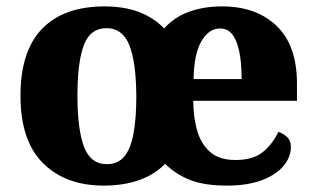

<svg xmlns="http://www.w3.org/2000/svg" viewBox="-20 -570 988 600"><path d="M304 10Q185 10 114.5 -60Q44 -130 44 -271Q44 -411 112 -480.5Q180 -550 307 -550Q367 -550 413 -533Q459 -516 493 -481Q524 -516 570 -533Q616 -550 674 -550Q781 -550 844.5 -489Q908 -428 908 -309V-255H584Q584 -206 595.5 -164Q607 -122 635.5 -96Q664 -70 716 -70Q771 -70 801.5 -95Q832 -120 850 -158Q867 -152 878 -141Q889 -130 889 -111Q889 -79 866 -51.5Q843 -24 798.5 -7Q754 10 689 10Q620 10 575.5 -7Q531 -24 496 -58Q464 -25 415.5 -7.5Q367 10 304 10ZM314 -57Q348 -57 368 -80.5Q388 -104 397 -151.5Q406 -199 406 -270Q405 -379 383.5 -430.5Q362 -482 313 -482Q262 -482 242 -429Q222 -376 222 -271Q222 -166 242.5 -111.5Q263 -57 314 -57ZM735 -323Q735 -375 727.5 -410Q720 -445 705.5 -463Q691 -481 668 -481Q632 -481 609 -440.5Q586 -400 585 -323Z"/></svg>

Font: Noto Serif Khmer ExtraBold
Style: Regular
Weight: 800
Version: Version 2.003